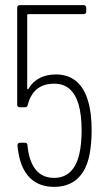

<svg xmlns="http://www.w3.org/2000/svg" viewBox="-20 -720 418 748"><path d="M324 -323C305 -393 262 -430 198 -430C150 -430 112 -411 91 -374C89 -371 86 -372 86 -376V-661C86 -663 88 -665 90 -665H306C312 -665 316 -669 316 -675V-690C316 -696 312 -700 306 -700H57C51 -700 47 -696 47 -690V-312C47 -306 51 -302 57 -302H77C83 -302 87 -305 88 -311C102 -366 136 -394 191 -394C239 -394 270 -367 286 -314C294 -286 298 -252 298 -211C298 -177 295 -146 289 -120C275 -59 242 -27 191 -27C137 -27 104 -60 91 -126C89 -135 88 -144 87 -154C87 -161 83 -164 77 -164H58C52 -164 48 -160 48 -154C49 -144 50 -134 52 -124C67 -36 115 8 191 8C266 8 313 -36 329 -119C334 -146 337 -176 337 -211C337 -256 333 -293 324 -323Z"/></svg>

Font: Barlow Condensed ExtraLight
Style: Regular
Weight: 275
Width: 3
Designer: Jeremy Tribby
Foundry: Tribby Type
Version: Version 1.422;hotconv 1.0.109;makeotfexe 2.5.65596